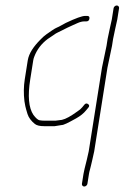

<svg xmlns="http://www.w3.org/2000/svg" viewBox="-20 -496 454 700"><path d="M181.9 -56H143.6C136.6 -56 130.2 -56.5 124.4 -57.5C118.5 -58.5 111 -65 101.9 -77C84.5 -102.8 80.6 -146.1 90.3 -207L101.2 -276C102 -280.7 103.1 -285 104.8 -289C114.5 -315 130.9 -336.7 154.1 -354L175 -368C181.3 -372.7 186.4 -375.8 190.4 -377.5C194.4 -379.2 199.9 -381.8 206.7 -385.5C213.5 -389.2 219.7 -392.3 225.2 -394.8C230.7 -397.3 237 -400.2 244 -403.5C247.5 -405.2 253.9 -408 263 -412C272.1 -416 280.2 -418 287.5 -418H294.5C301.1 -418 305 -421.3 306 -428C307.1 -434.7 304.3 -438 297.6 -438H290.6C279.3 -438 255.8 -429.5 220 -412.5C216.4 -410.8 211.2 -408 204.4 -404C197.5 -400 191.9 -397.2 187.6 -395.5C183.4 -393.8 177.3 -390.3 169.5 -385L149.3 -371C141.9 -365.7 134.9 -359.5 128.3 -352.5C102.6 -327 85.3 -301.5 81.2 -276L70.3 -207C66.2 -181.3 65.8 -154.6 69.1 -127C69.8 -121 70.9 -115 72.3 -109C73.6 -103 76.2 -93.4 80.3 -80.3C84.5 -67.1 93.5 -55 107.2 -44C113.9 -38.7 125 -36 140.5 -36H179.5C181.5 -36 189.7 -37.3 204.1 -40C212.6 -40 228.1 -48.1 257.2 -64.2C273.1 -73.1 285.4 -83 294.1 -94L301.6 -103C306.4 -108.3 306.3 -112.8 301.2 -116.5C296.1 -120.2 291.5 -119.3 287.3 -114L279.9 -105C275.7 -99.7 269.9 -94.7 262.5 -90C238.2 -72.4 220 -62.1 205.6 -59ZM380.5 -393 372.3 -354 368.4 -329 351.8 -249.5 303.4 56 296.6 86C289.7 112.7 285.7 130 284.4 138L278.7 174C278.3 176.7 278.9 179 280.6 181C282.3 183 284.4 184 287.1 184C289.8 184 292.3 183 294.6 181C296.9 179 298.3 176.7 298.7 174L304.4 138C305.2 132.7 306.4 127.7 307.8 123C309.2 118.3 310.5 113 311.8 107C313.1 101 314.6 94.3 316.5 87L323.4 56L371.7 -249L388.4 -329L392.3 -354L400.5 -393L407.6 -425L414.1 -466C414.5 -468.7 413.9 -471 412.2 -473C410.5 -475 408.3 -476 405.6 -476C403 -476 400.5 -475 398.2 -473C395.9 -471 394.5 -468.7 394.1 -466L387.6 -425Z"/></svg>

Font: Proton
Style: RgCndIt
Weight: 500
Version: Version 1.017